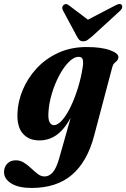

<svg xmlns="http://www.w3.org/2000/svg" viewBox="-75 -686 625 951"><path d="M391 -13Q357 115.5 281 180.2Q205 245 81 245Q17.5 245 -18.8 222.8Q-55 200.5 -55 166Q-55 142 -39.5 125Q-24 108 3.5 108Q25.5 108 44.2 120Q63 132 79.8 148Q96.5 164 112.5 176Q128.5 188 146 188Q168.5 188 186.2 167.8Q204 147.5 217.5 100.5L275 -102.5Q243 -44 205 -17.2Q167 9.5 120 9.5Q67.5 9.5 38 -24.5Q8.5 -58.5 11.5 -125.5Q13.5 -183 37.8 -241Q62 -299 106.2 -347Q150.5 -395 213 -424Q275.5 -453 354 -453Q428.5 -453 471 -437Q513.5 -421 511.5 -401.5Q510 -390.5 504 -384.8Q498 -379 491.2 -372.8Q484.5 -366.5 481 -353ZM165 -130Q162.5 -94.5 171 -80.2Q179.5 -66 191.5 -66Q211.5 -66 233.2 -91Q255 -116 275 -157.5Q295 -199 310.8 -249.8Q326.5 -300.5 334.5 -352Q338.5 -376.5 335 -390.5Q331.5 -404.5 315.5 -404.5Q291 -404.5 265.5 -378.8Q240 -353 218 -311.5Q196 -270 181.8 -222.2Q167.5 -174.5 165 -130ZM381 -505.5Q368.5 -495 358.8 -488.2Q349 -481.5 337 -481.5Q325 -481.5 318.5 -487.8Q312 -494 306 -505.5L237 -634Q228 -651.5 240.5 -661.5Q252.5 -671.5 267 -659L360.5 -588.5L496 -659Q519.5 -672 528 -661.5Q531.5 -657 530 -648.8Q528.5 -640.5 519 -632Z"/></svg>

Font: Fraunces 144pt S050
Style: Bold Italic
Weight: 700
Italic angle: -16°
Version: Version 1.000; ttfautohint (v1.8.3)